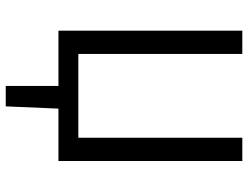

<svg xmlns="http://www.w3.org/2000/svg" viewBox="-120 -576 884 685"><g transform="rotate(90 322.5 -234.0)"><path d="M90 0V-656H173V-71H472V-656H555V0H368L360 188H287V0Z"/></g></svg>

Font: Swei Fan Sans CJK TC
Style: Regular
Weight: 400
Version: Version 2.130